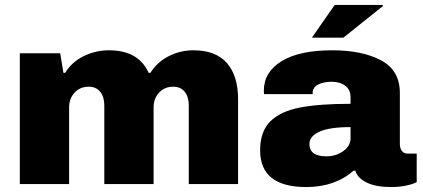

<svg xmlns="http://www.w3.org/2000/svg" viewBox="-20 -743 1707 775"><path d="M60 -528H223L236 -449H243Q270 -493 318 -516.5Q366 -540 420 -540Q539 -540 580 -449H587Q615 -493 661.5 -516.5Q708 -540 761 -540Q851 -540 896 -488.5Q941 -437 941 -342V0H742V-318Q742 -352 725.5 -372.5Q709 -393 679 -393Q644 -393 622 -369Q600 -345 600 -310V0H401V-318Q401 -352 384.5 -372.5Q368 -393 338 -393Q303 -393 281 -369Q259 -345 259 -310V0H60Z M1030 -136Q1030 -213 1071.5 -253.5Q1113 -294 1191 -309Q1269 -324 1395 -324V-350Q1395 -381 1373.5 -397Q1352 -413 1318 -413Q1287 -413 1264.5 -402Q1242 -391 1242 -367V-363H1046Q1045 -368 1045 -377Q1045 -452 1116.5 -496Q1188 -540 1321 -540Q1442 -540 1518 -499.5Q1594 -459 1594 -368V-162Q1594 -145 1602 -134Q1610 -123 1626 -123H1662V-8Q1648 0 1620 6Q1592 12 1558 12Q1499 12 1461.5 -5.5Q1424 -23 1414 -54H1407Q1332 12 1216 12Q1030 12 1030 -136ZM1395 -185V-230Q1310 -230 1269.5 -211.5Q1229 -193 1229 -162Q1229 -112 1297 -112Q1336 -112 1365.5 -133Q1395 -154 1395 -185ZM1331 -723H1524L1526 -719L1366 -591H1239Z"/></svg>

Font: Archivo Black
Style: Regular
Weight: 400
Designer: Hector Gatti
Foundry: Omnibus-Type
Version: Version 1.101; ttfautohint (v1.8)